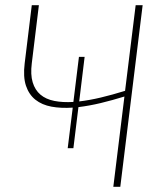

<svg xmlns="http://www.w3.org/2000/svg" viewBox="-20 -723 628 743"><path d="M532 -703 445.5 0H418.5L461.5 -349.5Q414.5 -335 369.8 -324.2Q325 -313.5 283.5 -308.5L264 -149.5H242L261.5 -306.5Q216.5 -303.5 179.5 -310.2Q142.5 -317 117.2 -337Q92 -357 80.5 -391.2Q69 -425.5 75.5 -478L103 -703H130.5L103 -478Q97.5 -434.5 106.5 -404.5Q115.5 -374.5 136.5 -356.8Q157.5 -339 190 -332.5Q222.5 -326 264 -328.5L285.5 -503H307.5L286.5 -330.5Q325.5 -335 369.8 -345.5Q414 -356 464 -371.5L505 -703Z"/></svg>

Font: Lato ExtraLight
Style: Italic
Weight: 275
Italic angle: -7°
Designer: Lukasz Dziedzic with Adam Twardoch and Botio Nikoltchev
Foundry: tyPoland Lukasz Dziedzic
Version: Version 2.015; 2015-08-06; http://www.latofonts.com/